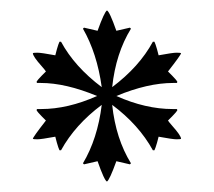

<svg xmlns="http://www.w3.org/2000/svg" viewBox="-20 -731 411 368"><path d="M203 -672 229 -678 231 -676Q202 -629 195 -564Q247 -603 273 -651H276Q278 -647 281 -636.5Q284 -626 284 -625Q311 -630 318.5 -630Q326 -630 327 -629Q327 -626 302 -594L310 -586Q318 -578 320 -574L319 -572Q315 -572 312 -572Q263 -572 203 -547Q259 -522 311 -522Q315 -522 319 -522L320 -520Q318 -516 310 -508L302 -500Q303 -498 310 -490Q327 -471 327 -465Q326 -464 318.5 -464Q311 -464 284 -469Q284 -468 281 -457.5Q278 -447 276 -443H273Q246 -492 195 -530Q202 -465 231 -418L229 -416L203 -422Q190 -386 185 -383Q180 -385 167 -422L141 -416L139 -418Q167 -465 175 -530Q124 -492 97 -443H94Q92 -447 89 -457.5Q86 -468 86 -469Q59 -464 51.5 -464Q44 -464 43 -465Q43 -468 68 -500L60 -508Q52 -516 50 -520L51 -522Q55 -522 59 -522Q110 -522 166 -547Q106 -572 58 -572Q55 -572 51 -572L50 -574Q52 -578 60 -586L68 -594Q67 -596 60 -604Q43 -623 43 -629Q44 -630 51.5 -630Q59 -630 86 -625Q86 -626 89 -636.5Q92 -647 94 -651H97Q123 -603 175 -564Q166 -629 139 -676L141 -678L167 -672Q180 -708 185 -711Q190 -709 203 -672Z"/></svg>

Font: Almendra SC
Style: Regular
Weight: 400
Designer: Ana Sanfelippo
Foundry: Ana Sanfelippo
Version: Version 1.003